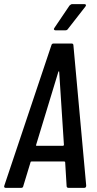

<svg xmlns="http://www.w3.org/2000/svg" viewBox="-26 -911 469 931"><path d="M297 -9 290 -124Q290 -126 288.5 -127Q287 -128 285 -128H127Q125 -128 123.5 -127Q122 -126 122 -124L87 -9Q86 0 76 0H2Q-3 0 -5 -3Q-7 -6 -5 -11L223 -691Q225 -700 234 -700H321Q330 -700 330 -691L392 -11Q392 0 382 0H307Q297 0 297 -9ZM151 -204H280Q282 -204 284 -208L261 -563Q261 -565 259.5 -565Q258 -565 257 -563L149 -208Q148 -207 149 -205.5Q150 -204 151 -204ZM238 -776 311 -884Q318 -891 324 -891H383Q389 -891 390.5 -887.5Q392 -884 388 -879L303 -770Q299 -764 291 -764H243Q238 -764 236 -767.5Q234 -771 238 -776Z"/></svg>

Font: Barlow Condensed Medium
Style: Italic
Weight: 500
Width: 3
Italic angle: -7°
Designer: Jeremy Tribby
Foundry: Tribby Type
Version: Version 1.408